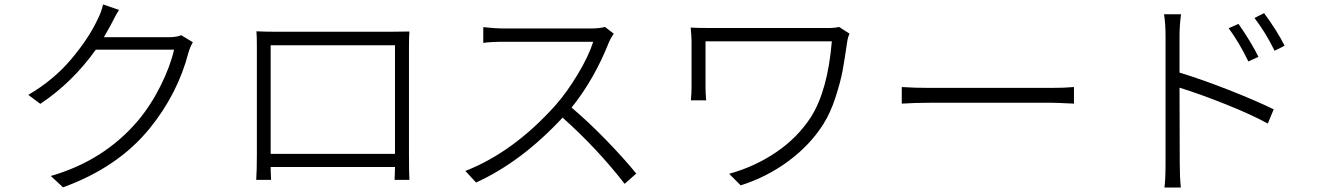

<svg xmlns="http://www.w3.org/2000/svg" viewBox="-20 -801 5899 858"><path d="M841.8 -612.3Q830.1 -592.8 822.3 -566.4Q774.4 -381.8 648.4 -226.6Q506.8 -52.7 261.7 36.1L207 -14.6Q444.3 -83 595.7 -260.7Q653.3 -329.1 697.3 -417Q741.2 -504.9 757.8 -579.1H408.2Q303.7 -432.6 160.2 -336.9L106.4 -377Q219.7 -443.4 297.9 -536.1Q376 -628.9 415 -711.9Q433.6 -748 440.4 -781.2L511.7 -756.8Q498 -735.4 474.6 -688.5Q465.8 -671.9 444.3 -634.8H733.4Q769.5 -634.8 790 -643.6Z M1126 -661.1Q1164.1 -659.2 1208 -659.2H1727.5Q1782.2 -659.2 1809.6 -660.2Q1807.6 -638.7 1807.6 -591.8V-109.4Q1807.6 -24.4 1809.6 2.9H1743.2Q1743.2 -1 1743.7 -9.3Q1744.1 -17.6 1744.6 -31.2Q1745.1 -44.9 1745.1 -54.7H1189.5Q1189.5 -45.9 1189.9 -32.7Q1190.4 -19.5 1190.9 -10.3Q1191.4 -1 1191.4 2.9H1125Q1127.9 -43.9 1127.9 -109.4V-591.8Q1127.9 -638.7 1126 -661.1ZM1189.5 -113.3H1745.1V-598.6H1189.5Z M2722.7 -650.4Q2708 -628.9 2702.1 -614.3Q2635.7 -446.3 2534.2 -320.3Q2608.4 -257.8 2689.5 -174.3Q2770.5 -90.8 2823.2 -25.4L2771.5 20.5Q2647.5 -138.7 2494.1 -275.4Q2309.6 -77.1 2107.4 14.6L2059.6 -37.1Q2274.4 -121.1 2461.9 -330.1Q2513.7 -388.7 2562.5 -470.2Q2611.3 -551.8 2630.9 -614.3H2232.4Q2173.8 -614.3 2139.6 -609.4V-679.7Q2192.4 -673.8 2232.4 -673.8H2621.1Q2660.2 -673.8 2683.6 -680.7Z M3776.4 -650.4Q3768.6 -634.8 3765.6 -612.3Q3753.9 -531.2 3745.1 -483.9Q3736.3 -436.5 3713.9 -366.7Q3691.4 -296.9 3659.2 -246.1Q3600.6 -153.3 3503.9 -81.5Q3407.2 -9.8 3290 27.3L3238.3 -24.4Q3352.5 -55.7 3448.2 -120.6Q3543.9 -185.5 3603.5 -277.3Q3678.7 -395.5 3697.3 -616.2H3132.8V-409.2Q3132.8 -386.7 3135.7 -352.5H3067.4Q3070.3 -384.8 3070.3 -409.2V-618.2Q3070.3 -638.7 3066.4 -677.7Q3090.8 -675.8 3165 -675.8H3678.7Q3712.9 -675.8 3729.5 -680.7Z M4009.8 -412.1Q4064.5 -408.2 4137.7 -408.2H4676.8Q4738.3 -408.2 4779.3 -412.1V-337.9Q4701.2 -341.8 4677.7 -341.8H4137.7Q4066.4 -341.8 4009.8 -337.9Z M5514.6 -694.3Q5575.2 -606.4 5603.5 -546.9L5558.6 -526.4Q5517.6 -611.3 5470.7 -674.8ZM5181.6 -737.3H5257.8Q5251 -687.5 5251 -641.6V-476.6Q5347.7 -447.3 5468.8 -399.9Q5589.8 -352.5 5671.9 -312.5L5645.5 -249Q5570.3 -290 5455.1 -335.9Q5339.8 -381.8 5251 -409.2Q5252 -253.9 5252 -71.3Q5252 -11.7 5256.8 37.1H5183.6Q5188.5 2 5188.5 -71.3V-641.6Q5188.5 -697.3 5181.6 -737.3ZM5585.9 -720.7 5628.9 -742.2Q5686.5 -664.1 5720.7 -596.7L5675.8 -574.2Q5636.7 -654.3 5585.9 -720.7Z"/></svg>

Font: Min Sans Light
Style: Regular
Weight: 300
Designer: Jinseong-Kim, NotoSansCJK, Nunito
Foundry: Jinseong-Kim
Version: Version 1.400;Glyphs 3.1.2 (3151)